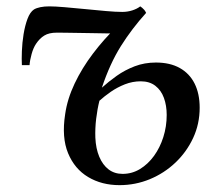

<svg xmlns="http://www.w3.org/2000/svg" viewBox="-20 -556 658 588"><path d="M70.5 -356.5H47Q46 -374 47 -399.5Q48 -425 52.2 -451.2Q56.5 -477.5 64.2 -498.2Q72 -519 84 -527Q91.5 -531.5 103.5 -534Q115.5 -536.5 131 -536.5Q148.5 -536.5 177.8 -534Q207 -531.5 240.5 -528.2Q274 -525 304.2 -522.2Q334.5 -519.5 354.5 -519.5Q370.5 -519.5 385.2 -524.2Q400 -529 409.5 -536.5Q412.5 -534.5 415.5 -532Q418.5 -529.5 421.8 -525.8Q425 -522 427.5 -516.5Q384 -468.5 350.2 -414.8Q316.5 -361 292 -287.5Q312.5 -306 337.5 -323.8Q362.5 -341.5 392.5 -353Q422.5 -364.5 457.5 -364.5Q500.5 -364.5 530.5 -347.8Q560.5 -331 576 -300Q591.5 -269 591.5 -226Q591.5 -176.5 571.5 -133.5Q551.5 -90.5 517.2 -58Q483 -25.5 438.8 -7.2Q394.5 11 346 11Q291.5 11 250 -13.8Q208.5 -38.5 188.5 -86.8Q168.5 -135 179.5 -206Q186 -252.5 208.5 -300Q231 -347.5 264.8 -392Q298.5 -436.5 338 -474.5L330.5 -453.5Q321.5 -453.5 303.5 -453.8Q285.5 -454 263.2 -454.5Q241 -455 219 -455.2Q197 -455.5 179.5 -455.8Q162 -456 154 -456Q130 -456 115.8 -447.2Q101.5 -438.5 90.5 -422Q82 -409.5 76.8 -390.5Q71.5 -371.5 70.5 -356.5ZM355.5 -23.5Q384.5 -23.5 409 -38.5Q433.5 -53.5 451.8 -78.8Q470 -104 480.2 -136.2Q490.5 -168.5 490.5 -204Q490.5 -233 482 -256.2Q473.5 -279.5 455.8 -293.2Q438 -307 411 -307Q386 -307 362.5 -297.8Q339 -288.5 319.2 -274.8Q299.5 -261 284.5 -247.5Q278 -221.5 274.5 -192.2Q271 -163 272 -134.5Q273.5 -101 284 -76Q294.5 -51 312.5 -37.2Q330.5 -23.5 355.5 -23.5Z"/></svg>

Font: Merriweather 96pt
Style: Italic
Weight: 400
Italic angle: -7.8°
Version: Version 2.101